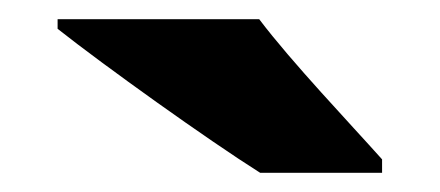

<svg xmlns="http://www.w3.org/2000/svg" viewBox="-20 -786 458 200"><path d="M250 -766H40V-756C88 -718 197 -640 251 -606H378V-620C345 -657 284 -721 250 -766Z"/></svg>

Font: Noto Sans Gurmukhi Black
Style: Regular
Weight: 900
Designer: Jelle Bosma - Monotype Design Team
Foundry: Monotype Imaging Inc.
Version: Version 2.004